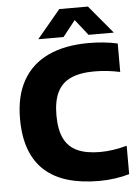

<svg xmlns="http://www.w3.org/2000/svg" viewBox="-62 -997 759 1055"><g transform="rotate(-5 317.0 -470.0)"><path d="M442 10Q344.5 10 269.2 -12.2Q194 -34.5 142.5 -80.8Q91 -127 64.5 -198.5Q38 -270 38 -368Q38 -493 85.8 -578Q133.5 -663 225.5 -706.5Q317.5 -750 450 -750Q492 -750 531.8 -746Q571.5 -742 609 -733.5V-576.5Q575 -584 539.8 -588Q504.5 -592 466.5 -592Q388.5 -592 338 -569.2Q287.5 -546.5 263.2 -497.5Q239 -448.5 239 -370Q239 -290 263 -241.2Q287 -192.5 336.2 -170.2Q385.5 -148 461 -148Q498 -148 535.2 -153.8Q572.5 -159.5 609 -169.5V-13Q574 -2.5 530.2 3.8Q486.5 10 442 10ZM176 -795 305.5 -950H463.5L593 -795H453.5L370.5 -900H398.5L315.5 -795Z"/></g></svg>

Font: Encode Sans SC ExtraBold
Style: Regular
Weight: 800
Version: Version 3.002